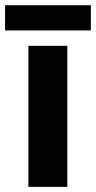

<svg xmlns="http://www.w3.org/2000/svg" viewBox="-36 -724 372 744"><path d="M224.9 0H74V-546.4H224.9ZM316 -703.8V-606H-16.3V-703.8Z"/></svg>

Font: Noto Sans Meetei Mayek
Style: Regular
Weight: 400
Designer: Monotype Design Team and Neelakash Kshetrimayum
Foundry: Monotype Imaging Inc.
Version: Version 2.002